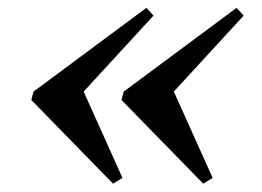

<svg xmlns="http://www.w3.org/2000/svg" viewBox="-20 -447 653 479"><path d="M570.2 -427.4 587.9 -408.1 413.7 -218.5 510.5 -3.2 487.1 11.3 283.1 -197.6 288.7 -218.5ZM345.2 -427.4 362.9 -408.1 188.7 -218.5 285.5 -3.2 262.1 11.3 58.1 -197.6 63.7 -218.5Z"/></svg>

Font: Playfair 5pt SemiExpanded Light
Style: Bold Italic
Weight: 700
Italic angle: -15.6°
Version: Version 2.001;gftools[0.9.30]